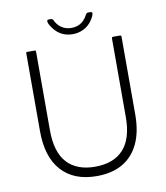

<svg xmlns="http://www.w3.org/2000/svg" viewBox="-89 -883 836 967"><g transform="rotate(-10 328.5 -399.5)"><path d="M328 10Q212 10 148.5 -60Q85 -130 85 -262V-660Q85 -667 90 -667H131Q135 -667 135 -660V-258Q135 -147 184.5 -92.5Q234 -38 328 -38Q423 -38 473 -92.5Q523 -147 523 -258V-660Q523 -667 532 -667H564Q572 -667 572 -660V-262Q572 -173 543 -112.5Q514 -52 460 -21Q406 10 328 10ZM332 -715Q303 -715 278.5 -727Q254 -739 236 -763Q222 -781 218 -795Q214 -809 226 -809H238Q244 -809 249 -801Q259 -779 277 -765Q300 -747 332 -747Q364 -747 387 -765Q404 -779 415 -801Q419 -809 427 -809H439Q452 -809 447 -795Q443 -781 430 -763Q412 -739 387 -727Q362 -715 332 -715Z"/></g></svg>

Font: Vivano Light
Style: Regular
Weight: 300
Designer: Joe Prince, Josias Burgherr
Version: Version 2.064;September 19, 2022;FontCreator 14.0.0.2877 64-